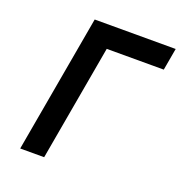

<svg xmlns="http://www.w3.org/2000/svg" viewBox="-131 -837 893 949"><g transform="rotate(20 316.0 -362.5)"><path d="M206.5 -725H632.5L612 -609H312L204.5 0H78.5Z"/></g></svg>

Font: JuliaMono BoldItalic
Style: Regular
Weight: 700
Italic angle: -9°
Monospace: yes
Designer: cormullion
Foundry: corm
Version: Version 0.049; ttfautohint (v1.8.4)